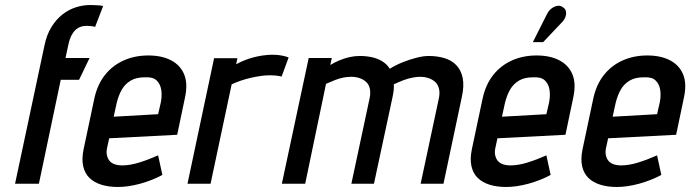

<svg xmlns="http://www.w3.org/2000/svg" viewBox="-20 -732 2750 765"><path d="M359 -625 391 -708Q384 -710 375 -710.5Q366 -711 357 -711.5Q348 -712 339 -712Q311 -712 282.5 -703Q254 -694 229 -674.5Q204 -655 185 -624.5Q166 -594 157 -550L40 0H135L222 -414H295L337 -501H241L253 -557Q257 -575 263.5 -588.5Q270 -602 279 -611Q288 -620 299.5 -624.5Q311 -629 325 -629Q334 -629 343 -628Q352 -627 359 -625Z M407 -144 415 -181 686 -195 717 -343Q729 -398 714 -435Q699 -472 662 -491.5Q625 -511 571 -511Q517 -511 472.5 -491Q428 -471 398 -433Q368 -395 356 -340L313 -137Q305 -98 311.5 -69.5Q318 -41 336.5 -23Q355 -5 384 4Q413 13 449 13Q491 13 538.5 0Q586 -13 627 -35L610 -113Q572 -96 535 -84.5Q498 -73 467 -73Q450 -73 437 -77.5Q424 -82 416.5 -91Q409 -100 406 -113.5Q403 -127 407 -144ZM621 -325 610 -277 433 -267 445 -322Q453 -354 466 -376Q479 -398 501 -411Q523 -424 557 -424Q589 -426 604 -411.5Q619 -397 622.5 -374Q626 -351 621 -325Z M1102 -427 1130 -503Q1121 -507 1104 -510.5Q1087 -514 1064 -514Q1026 -513 990 -503.5Q954 -494 921 -476L926 -500H833L727 0H819L903 -396Q920 -404 939 -410.5Q958 -417 977.5 -421.5Q997 -426 1016.5 -429Q1036 -432 1054 -432Q1078 -432 1090 -429.5Q1102 -427 1102 -427Z M1729 -342 1656 0H1747L1820 -345Q1830 -390 1823.5 -421.5Q1817 -453 1798 -472.5Q1779 -492 1750.5 -500.5Q1722 -509 1688 -509Q1667 -509 1639.5 -502Q1612 -495 1584.5 -484Q1557 -473 1533 -458Q1522 -476 1503.5 -487.5Q1485 -499 1462 -504Q1439 -509 1413 -509Q1393 -509 1373 -504.5Q1353 -500 1333.5 -492Q1314 -484 1296 -473L1302 -501H1210L1103 0H1196L1279 -398Q1299 -407 1316 -413.5Q1333 -420 1348.5 -423Q1364 -426 1379 -426Q1398 -426 1413.5 -420.5Q1429 -415 1439.5 -405Q1450 -395 1453.5 -379Q1457 -363 1453 -342L1380 0H1470L1544 -345Q1547 -359 1548.5 -372Q1550 -385 1549 -396Q1570 -406 1589 -413Q1608 -420 1625 -423Q1642 -426 1653 -426Q1672 -426 1688 -420.5Q1704 -415 1714.5 -405Q1725 -395 1729 -379Q1733 -363 1729 -342Z M2217 -641Q2228 -652 2232.5 -663.5Q2237 -675 2235 -686Q2233 -697 2223 -703Q2213 -711 2200 -708.5Q2187 -706 2176.5 -697.5Q2166 -689 2160 -677L2103 -564H2144ZM1954 -144 1962 -181 2233 -195 2264 -343Q2276 -398 2261 -435Q2246 -472 2209 -491.5Q2172 -511 2118 -511Q2064 -511 2019.5 -491Q1975 -471 1945 -433Q1915 -395 1903 -340L1860 -137Q1852 -98 1858.5 -69.5Q1865 -41 1883.5 -23Q1902 -5 1931 4Q1960 13 1996 13Q2038 13 2085.5 0Q2133 -13 2174 -35L2157 -113Q2119 -96 2082 -84.5Q2045 -73 2014 -73Q1997 -73 1984 -77.5Q1971 -82 1963.5 -91Q1956 -100 1953 -113.5Q1950 -127 1954 -144ZM2168 -325 2157 -277 1980 -267 1992 -322Q2000 -354 2013 -376Q2026 -398 2048 -411Q2070 -424 2104 -424Q2136 -426 2151 -411.5Q2166 -397 2169.5 -374Q2173 -351 2168 -325Z M2395 -144 2403 -181 2674 -195 2705 -343Q2717 -398 2702 -435Q2687 -472 2650 -491.5Q2613 -511 2559 -511Q2505 -511 2460.5 -491Q2416 -471 2386 -433Q2356 -395 2344 -340L2301 -137Q2293 -98 2299.5 -69.5Q2306 -41 2324.5 -23Q2343 -5 2372 4Q2401 13 2437 13Q2479 13 2526.5 0Q2574 -13 2615 -35L2598 -113Q2560 -96 2523 -84.5Q2486 -73 2455 -73Q2438 -73 2425 -77.5Q2412 -82 2404.5 -91Q2397 -100 2394 -113.5Q2391 -127 2395 -144ZM2609 -325 2598 -277 2421 -267 2433 -322Q2441 -354 2454 -376Q2467 -398 2489 -411Q2511 -424 2545 -424Q2577 -426 2592 -411.5Q2607 -397 2610.5 -374Q2614 -351 2609 -325Z"/></svg>

Font: Advent Pro SemiBold
Style: Italic
Weight: 600
Italic angle: -12°
Version: Version 3.000